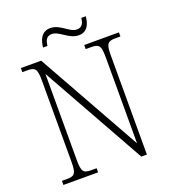

<svg xmlns="http://www.w3.org/2000/svg" viewBox="-154 -987 985 1102"><g transform="rotate(-20 338.0 -436.0)"><path d="M421 -777C475 -777 491 -823 495 -866H468C464 -838 456 -812 422 -812C376 -812 341 -872 279 -872C223 -872 207 -822 203 -781H230C233 -809 241 -837 276 -837C322 -837 360 -777 421 -777ZM43 0H255V-25H224C175 -25 164 -35 164 -109V-634L519 0H553V-605C553 -679 565 -689 613 -689H642V-714H430V-689H462C510 -689 522 -679 522 -606V-80L167 -714H43V-689H72C120 -689 132 -679 132 -606V-109C132 -35 120 -25 72 -25H43Z"/></g></svg>

Font: Noto Serif Sinhala SemiCondensed ExtraLight
Style: Regular
Weight: 200
Width: 4
Designer: Jelle Bosma - Monotype Design Team
Foundry: Monotype Imaging Inc.
Version: Version 2.007